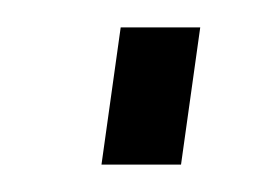

<svg xmlns="http://www.w3.org/2000/svg" viewBox="-20 -420 198 140"><path d="M126 -400 112 -300H54L68 -400Z"/></svg>

Font: Pathway Extreme 8pt Thin 12pt Thin
Style: Italic
Weight: 250
Italic angle: -8°
Version: Version 1.001;gftools[0.9.26]